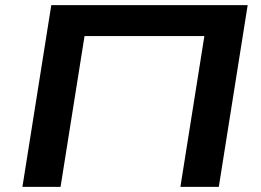

<svg xmlns="http://www.w3.org/2000/svg" viewBox="-20 -725 1014 745"><path d="M67 0 179 -705H941L829 0H680L773 -585H308L215 0Z"/></svg>

Font: Nunito Sans 10pt Expanded
Style: Bold Italic
Weight: 700
Width: 7
Italic angle: -9°
Designer: Vernon Adams
Foundry: Vernon Adams
Version: Version 3.101;gftools[0.9.27]